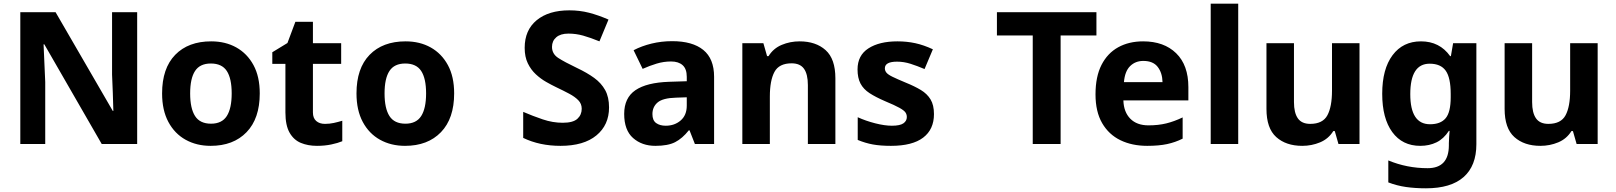

<svg xmlns="http://www.w3.org/2000/svg" viewBox="-20 -780 8752 1040"><path d="M723 0H531L220 -540H216Q218 -489 220.5 -438Q223 -387 225 -336V0H90V-714H281L591 -179H594Q593 -229 591 -278Q589 -327 587 -376V-714H723Z M1387 -274Q1387 -138 1315.5 -64Q1244 10 1121 10Q1045 10 985.5 -23Q926 -56 892 -119.5Q858 -183 858 -274Q858 -410 929 -483Q1000 -556 1124 -556Q1201 -556 1260 -523Q1319 -490 1353 -427.5Q1387 -365 1387 -274ZM1010 -274Q1010 -193 1036.5 -151.5Q1063 -110 1123 -110Q1182 -110 1208.5 -151.5Q1235 -193 1235 -274Q1235 -355 1208.5 -395.5Q1182 -436 1122 -436Q1063 -436 1036.5 -395.5Q1010 -355 1010 -274Z M1740 -109Q1765 -109 1788 -114Q1811 -119 1834 -126V-15Q1810 -5 1774.5 2.5Q1739 10 1697 10Q1648 10 1609.5 -6Q1571 -22 1548.5 -61.5Q1526 -101 1526 -171V-434H1455V-497L1537 -547L1580 -662H1675V-546H1828V-434H1675V-171Q1675 -140 1693 -124.5Q1711 -109 1740 -109Z M2440 -274Q2440 -138 2368.5 -64Q2297 10 2174 10Q2098 10 2038.5 -23Q1979 -56 1945 -119.5Q1911 -183 1911 -274Q1911 -410 1982 -483Q2053 -556 2177 -556Q2254 -556 2313 -523Q2372 -490 2406 -427.5Q2440 -365 2440 -274ZM2063 -274Q2063 -193 2089.5 -151.5Q2116 -110 2176 -110Q2235 -110 2261.5 -151.5Q2288 -193 2288 -274Q2288 -355 2261.5 -395.5Q2235 -436 2175 -436Q2116 -436 2089.5 -395.5Q2063 -355 2063 -274Z M3279 -198Q3279 -103 3210.5 -46.5Q3142 10 3016 10Q2903 10 2814 -33V-174Q2865 -152 2919.5 -133.5Q2974 -115 3028 -115Q3084 -115 3107.5 -136.5Q3131 -158 3131 -191Q3131 -218 3112.5 -237Q3094 -256 3063 -272.5Q3032 -289 2992 -308Q2967 -320 2938 -336.5Q2909 -353 2882.5 -377.5Q2856 -402 2839 -437Q2822 -472 2822 -521Q2822 -617 2887 -670.5Q2952 -724 3064 -724Q3120 -724 3170.5 -711Q3221 -698 3276 -674L3227 -556Q3178 -576 3139 -587Q3100 -598 3059 -598Q3016 -598 2993 -578Q2970 -558 2970 -526Q2970 -488 3004 -466Q3038 -444 3105 -412Q3160 -386 3198.5 -358Q3237 -330 3258 -292Q3279 -254 3279 -198Z M3621 -557Q3731 -557 3789.5 -509.5Q3848 -462 3848 -364V0H3744L3715 -74H3711Q3676 -30 3637 -10Q3598 10 3530 10Q3457 10 3409 -32.5Q3361 -75 3361 -163Q3361 -250 3422 -291.5Q3483 -333 3605 -337L3700 -340V-364Q3700 -407 3677.5 -427Q3655 -447 3615 -447Q3575 -447 3537 -435.5Q3499 -424 3461 -407L3412 -508Q3456 -531 3509.5 -544Q3563 -557 3621 -557ZM3642 -251Q3570 -249 3542 -225Q3514 -201 3514 -162Q3514 -128 3534 -113.5Q3554 -99 3586 -99Q3634 -99 3667 -127.5Q3700 -156 3700 -208V-253Z M4311 -556Q4399 -556 4452 -508.5Q4505 -461 4505 -356V0H4356V-319Q4356 -378 4335 -407.5Q4314 -437 4268 -437Q4200 -437 4175 -390.5Q4150 -344 4150 -257V0H4001V-546H4115L4135 -476H4143Q4169 -518 4214.5 -537Q4260 -556 4311 -556Z M5039 -162Q5039 -79 4980.5 -34.5Q4922 10 4806 10Q4749 10 4708 2.5Q4667 -5 4626 -22V-145Q4670 -125 4721 -112Q4772 -99 4811 -99Q4855 -99 4873.5 -112Q4892 -125 4892 -146Q4892 -160 4884.5 -171Q4877 -182 4852 -196Q4827 -210 4774 -232Q4723 -254 4690 -275.5Q4657 -297 4641 -327.5Q4625 -358 4625 -404Q4625 -480 4684 -518Q4743 -556 4841 -556Q4892 -556 4938 -546Q4984 -536 5033 -513L4988 -406Q4948 -423 4912 -434.5Q4876 -446 4839 -446Q4773 -446 4773 -410Q4773 -397 4781.5 -386.5Q4790 -376 4814.5 -364Q4839 -352 4887 -332Q4934 -313 4968 -292.5Q5002 -272 5020.5 -241.5Q5039 -211 5039 -162Z M5725 0H5574V-588H5380V-714H5919V-588H5725Z M6172 -556Q6285 -556 6351 -491.5Q6417 -427 6417 -308V-236H6065Q6067 -173 6102.5 -137Q6138 -101 6201 -101Q6254 -101 6297 -111.5Q6340 -122 6386 -144V-29Q6346 -9 6301.5 0.5Q6257 10 6194 10Q6112 10 6049 -20.5Q5986 -51 5950 -113Q5914 -175 5914 -269Q5914 -365 5946.5 -428.5Q5979 -492 6037 -524Q6095 -556 6172 -556ZM6173 -450Q6130 -450 6101.5 -422Q6073 -394 6068 -335H6277Q6276 -385 6251 -417.5Q6226 -450 6173 -450Z M6687 0H6538V-760H6687Z M7344 -546V0H7230L7210 -70H7202Q7176 -28 7130.5 -9Q7085 10 7034 10Q6946 10 6893 -37.5Q6840 -85 6840 -190V-546H6989V-227Q6989 -169 7010 -139Q7031 -109 7077 -109Q7145 -109 7170 -155.5Q7195 -202 7195 -289V-546Z M7677 -556Q7778 -556 7835 -476H7839L7851 -546H7977V1Q7977 118 7908 179Q7839 240 7704 240Q7646 240 7596.5 233Q7547 226 7500 208V89Q7601 131 7713 131Q7828 131 7828 7V-4Q7828 -21 7829.5 -39Q7831 -57 7832 -71H7828Q7800 -28 7761 -9Q7722 10 7673 10Q7576 10 7521.5 -64.5Q7467 -139 7467 -272Q7467 -406 7523 -481Q7579 -556 7677 -556ZM7724 -435Q7619 -435 7619 -270Q7619 -107 7726 -107Q7783 -107 7810.5 -139.5Q7838 -172 7838 -253V-271Q7838 -359 7811 -397Q7784 -435 7724 -435Z M8634 -546V0H8520L8500 -70H8492Q8466 -28 8420.5 -9Q8375 10 8324 10Q8236 10 8183 -37.5Q8130 -85 8130 -190V-546H8279V-227Q8279 -169 8300 -139Q8321 -109 8367 -109Q8435 -109 8460 -155.5Q8485 -202 8485 -289V-546Z"/></svg>

Font: Noto Sans Telugu
Style: Bold
Weight: 700
Designer: Jelle Bosma - Monotype Design Team
Foundry: Monotype Imaging Inc.
Version: Version 2.005; ttfautohint (v1.8.4.7-5d5b)